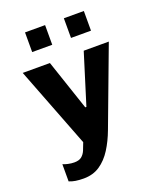

<svg xmlns="http://www.w3.org/2000/svg" viewBox="-164 -829 928 1115"><g transform="rotate(-20 300.0 -271.0)"><path d="M158 186.5Q130.5 186.5 108.2 183Q86 179.5 69 172V66Q80 71 99.8 75.5Q119.5 80 138.5 80Q168 80 183.8 67.2Q199.5 54.5 208.5 33.5Q217.5 12.5 226.5 -13L34 -511H202L307 -199H314L411 -511H566L385.5 -29.5Q363 31 332 80Q301 129 258.5 157.8Q216 186.5 158 186.5ZM127 -606V-727.5H251V-606ZM367 -606V-727.5H490.5V-606Z"/></g></svg>

Font: Chivo Mono Medium
Style: Regular
Weight: 500
Monospace: yes
Designer: Hector Gatti
Foundry: Omnibus-Type
Version: Version 1.008